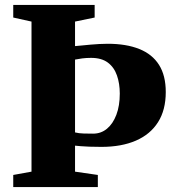

<svg xmlns="http://www.w3.org/2000/svg" viewBox="-20 -763 719 783"><path d="M108.5 -63V-675L34 -691.5V-743H366V-691.5L286 -675V-575Q300.5 -576 316.5 -577.8Q332.5 -579.5 349.8 -581Q367 -582.5 384.5 -583.5Q402 -584.5 419 -584.5Q495 -584.5 548 -563.2Q601 -542 628.5 -498.5Q656 -455 656 -387.5Q656 -314.5 624.5 -264.8Q593 -215 534.2 -189.5Q475.5 -164 393.5 -164Q365.5 -164 345 -164.8Q324.5 -165.5 310 -166.8Q295.5 -168 286 -169V-63L379 -49.5V0H34V-49.5ZM360 -218Q392 -218 416.2 -238Q440.5 -258 454.5 -294.8Q468.5 -331.5 468.5 -381.5Q468.5 -422 457 -455.2Q445.5 -488.5 419.8 -507.8Q394 -527 351.5 -527Q332 -527 315 -524.8Q298 -522.5 286 -520V-223Q301.5 -219 321.8 -218.5Q342 -218 360 -218Z"/></svg>

Font: Merriweather 60pt Black
Style: Regular
Weight: 900
Version: Version 2.100